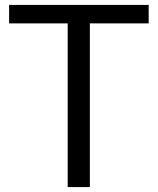

<svg xmlns="http://www.w3.org/2000/svg" viewBox="-20 -760 640 780"><path d="M255 -665H17V-740H584V-665H345V0H255Z"/></svg>

Font: Encode Sans
Style: Regular
Weight: 400
Designer: Pablo Impallari, Andres Torresi
Foundry: Pablo Impallari, Andres Torresi
Version: Version 1.000; ttfautohint (v1.00) -l 8 -r 50 -G 200 -x 14 -